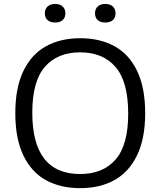

<svg xmlns="http://www.w3.org/2000/svg" viewBox="-20 -943 812 972"><path d="M57.5 -370Q57.5 -498.5 98.2 -583.2Q139 -668 212.8 -708.8Q286.5 -749.5 386 -749.5Q486.5 -749.5 560.2 -708.8Q634 -668 674.5 -583.2Q715 -498.5 715 -370Q715 -242 674 -157Q633 -72 559.2 -31.2Q485.5 9.5 386 9.5Q285.5 9.5 212 -31.2Q138.5 -72 98 -156.8Q57.5 -241.5 57.5 -370ZM629 -367.5Q629 -529.5 565 -603.8Q501 -678 386 -678Q271 -678 207.2 -604.8Q143.5 -531.5 143.5 -372.5Q143.5 -62 386 -62Q501 -62 565 -135.2Q629 -208.5 629 -367.5ZM207 -875.5Q207 -897.5 220.8 -910.2Q234.5 -923 259 -923Q283.5 -923 297.2 -910.2Q311 -897.5 311 -875.5Q311 -853.5 297.2 -841.2Q283.5 -829 259 -829Q234.5 -829 220.8 -841.2Q207 -853.5 207 -875.5ZM461 -875.5Q461 -897.5 474.8 -910.2Q488.5 -923 513 -923Q537.5 -923 551.2 -910.2Q565 -897.5 565 -875.5Q565 -853.5 551.2 -841.2Q537.5 -829 513 -829Q488.5 -829 474.8 -841.2Q461 -853.5 461 -875.5Z"/></svg>

Font: Encode Sans Semi Expanded
Style: Regular
Weight: 400
Width: 6
Designer: Multiple Designers
Foundry: Impallari Type
Version: Version 2.000